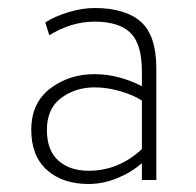

<svg xmlns="http://www.w3.org/2000/svg" viewBox="-20 -732 488 479"><path d="M334 -325Q308 -302 272.5 -287.5Q237 -273 201 -273Q136 -273 97 -308Q58 -343 58 -408Q58 -475 105 -511Q152 -547 216 -547Q248 -547 278.5 -538.5Q309 -530 334 -517V-554Q334 -622 305.5 -650Q277 -678 216 -678Q158 -678 103 -644L93 -676Q116 -691 150.5 -701.5Q185 -712 216 -712Q292 -712 331 -678Q370 -644 370 -561V-283H334ZM334 -360V-481Q313 -495 280 -504.5Q247 -514 216 -514Q168 -514 132.5 -487.5Q97 -461 97 -408Q97 -357 125.5 -331.5Q154 -306 201 -306Q276 -306 334 -360Z"/></svg>

Font: Overpass Thin
Style: Regular
Weight: 100
Designer: Delve Withrington, Thomas Jockin
Foundry: Delve Fonts
Version: Version 3.000;DELV;Overpass